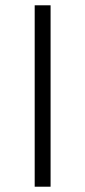

<svg xmlns="http://www.w3.org/2000/svg" viewBox="-20 -705 322 725"><path d="M171 -685H111V0H171Z"/></svg>

Font: FiraGO Light
Style: Regular
Weight: 300
Designer: bBox Type
Foundry: bBox Type GmbH
Version: Version 1.001;PS 001.001;hotconv 1.0.88;makeotf.lib2.5.64775